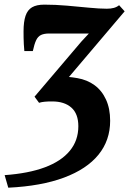

<svg xmlns="http://www.w3.org/2000/svg" viewBox="-56 -586 570 848"><path d="M-19.5 243 -35.5 187.5Q70 180 142.2 153Q214.5 126 252.2 80.2Q290 34.5 290 -28.5Q290 -83.5 259.2 -110.8Q228.5 -138 174.5 -138Q155.5 -138 141.8 -136.8Q128 -135.5 116.5 -132L96.5 -159L303.5 -402.5L336.5 -438Q310 -438 282 -438Q254 -438 224 -438Q194 -438 161 -438Q139 -438 125.2 -431.5Q111.5 -425 103.5 -408Q95.5 -391 89 -360.5H51.5Q50 -377 49.2 -391Q48.5 -405 48.2 -418.8Q48 -432.5 48 -447.5Q48 -490 56.8 -516Q65.5 -542 85.5 -553.8Q105.5 -565.5 139.5 -565.5Q188.5 -565.5 240 -561Q291.5 -556.5 337.5 -552Q383.5 -547.5 416 -547.5Q433.5 -547.5 447 -551.2Q460.5 -555 470 -563L494.5 -536L248.5 -246Q255.5 -245.5 265 -244.2Q274.5 -243 285.5 -241Q329 -233.5 361.5 -209.8Q394 -186 412.2 -146.2Q430.5 -106.5 430.5 -52.5Q430.5 34 378.8 97.5Q327 161 226.5 198.5Q126 236 -19.5 243Z"/></svg>

Font: Merriweather 28pt ExtraBold
Style: Italic
Weight: 800
Italic angle: -7.8°
Version: Version 2.101